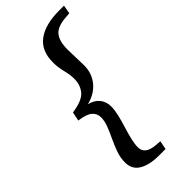

<svg xmlns="http://www.w3.org/2000/svg" viewBox="-276 -763 969 969"><g transform="rotate(-45 208.5 -278.0)"><path d="M58 -254 68 -302Q141 -312 167 -342Q193 -372 193 -418Q193 -447 184 -481Q175 -515 175 -552Q175 -635 229 -675Q283 -715 383 -715H417L409 -669L384 -667Q320 -663 296.5 -634Q273 -605 273 -546Q273 -520 274.5 -486.5Q276 -453 276 -430Q276 -374 243 -333.5Q210 -293 151 -278Q189 -268 207.5 -244Q226 -220 226 -186Q226 -162 218.5 -130Q211 -98 200.5 -64.5Q190 -31 182.5 0Q175 31 175 54Q175 104 244 110L277 113L268 159H221Q154 159 114.5 135.5Q75 112 75 63Q75 29 86.5 -3.5Q98 -36 113 -67.5Q128 -99 139.5 -128.5Q151 -158 151 -185Q151 -211 131 -229Q111 -247 58 -254Z"/></g></svg>

Font: Source Serif Pro SemiBold
Style: Italic
Weight: 600
Italic angle: -12°
Designer: Frank Grießhammer
Foundry: Adobe Systems Incorporated
Version: Version 3.001;hotconv 1.0.111;makeotfexe 2.5.65597